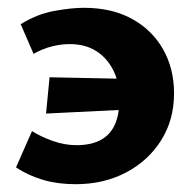

<svg xmlns="http://www.w3.org/2000/svg" viewBox="-20 -458 498 492"><path d="M174 14Q128 14 90.5 3Q53 -8 21 -29L62 -122Q86 -107 116 -96.5Q146 -86 176 -86Q213 -86 237.5 -99Q262 -112 274 -138Q286 -164 286 -205Q286 -247 270 -278.5Q254 -310 226 -327.5Q198 -345 159 -345Q136 -345 112.5 -339Q89 -333 66 -320L33 -396Q75 -422 119 -430Q163 -438 195 -438Q267 -438 318.5 -409.5Q370 -381 398 -331.5Q426 -282 426 -219Q426 -151 393 -98.5Q360 -46 303 -16Q246 14 174 14ZM98 -167 107 -260 351 -255 342 -179Z"/></svg>

Font: Ysabeau ExtraBold
Style: Regular
Weight: 800
Designer: Christian Thalmann (Catharsis Fonts)
Version: Version 2.002